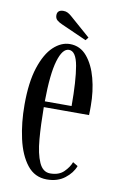

<svg xmlns="http://www.w3.org/2000/svg" viewBox="-78 -696 467 752"><g transform="rotate(10 155.0 -320.0)"><path d="M162.5 10.5Q114 10.5 84 -27.8Q54 -66 40 -128.5Q26 -191 26 -263Q26 -352.5 45.2 -411.2Q64.5 -470 95.2 -498.8Q126 -527.5 160.5 -527.5Q201.5 -527.5 228.5 -495.2Q255.5 -463 269 -412Q282.5 -361 282.5 -304Q282.5 -294.5 282.5 -285Q282.5 -275.5 282 -266.5H102Q102.5 -196.5 107.2 -139.5Q112 -82.5 127 -48.8Q142 -15 171.5 -15Q206 -15 225.5 -34.2Q245 -53.5 252.5 -74L272.5 -62Q262 -33.5 233.5 -11.5Q205 10.5 162.5 10.5ZM160.5 -504.5Q134.5 -504.5 118.8 -451.5Q103 -398.5 102 -289.5H208.5Q208.5 -390.5 198.5 -447.5Q188.5 -504.5 160.5 -504.5ZM217.5 -553 117.5 -597.5Q104.5 -603 96.2 -610Q88 -617 88 -629.5Q88 -651 113 -651Q122.5 -651 129.8 -647.2Q137 -643.5 144 -637.5L227 -565Z"/></g></svg>

Font: Imbue 50pt
Style: Regular
Weight: 400
Designer: Tyler Finck
Foundry: Etcetera Type Company
Version: Version 1.102; ttfautohint (v1.8.3)